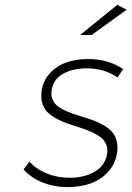

<svg xmlns="http://www.w3.org/2000/svg" viewBox="-20 -763 537 784"><path d="M76.2 -70.8 100.1 -103Q129.4 -71.3 172.1 -54.2Q214.8 -37.1 264.2 -37.1Q322.8 -37.1 365.2 -61Q407.7 -85 417 -131.8Q420.9 -155.3 413.6 -173.3Q406.2 -191.4 390.4 -203.1Q374.5 -214.8 353 -224.4Q331.5 -233.9 307.4 -241.7Q283.2 -249.5 258.8 -257.6Q234.4 -265.6 213.1 -277.1Q191.9 -288.6 176 -303Q160.2 -317.4 153.1 -339.8Q146 -362.3 149.9 -391.1Q156.2 -434.6 184.6 -464.8Q212.9 -495.1 252.4 -508.5Q292 -522 339.8 -522Q421.9 -522 482.9 -481L460 -446.8Q406.2 -483.9 334 -483.9Q275.9 -483.9 236.6 -461.2Q197.3 -438.5 190.9 -394Q187.5 -371.6 195.6 -354.5Q203.6 -337.4 219.7 -326.4Q235.8 -315.4 257.3 -306.6Q278.8 -297.9 303 -290.5Q327.1 -283.2 351.1 -275.1Q375 -267.1 396.2 -255.6Q417.5 -244.1 432.9 -229.5Q448.2 -214.8 455.3 -191.7Q462.4 -168.5 458 -139.2Q451.2 -92.8 420.4 -60.1Q389.6 -27.3 347.9 -13.2Q306.2 1 256.8 1Q201.7 1 154.3 -17.8Q106.9 -36.6 76.2 -70.8ZM307.1 -620.1 459 -743.2 497.1 -723.1 354 -620.1Z"/></svg>

Font: Trueno UltraLight
Style: Italic
Weight: 250
Designer: Julieta Ulanovsky
Foundry: Julieta Ulanovsky
Version: Version 3.001b | FøM Fix